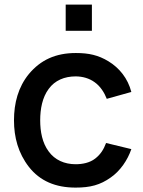

<svg xmlns="http://www.w3.org/2000/svg" viewBox="-20 -812 632 847"><path d="M269.8 -791.7V-676H385.4V-791.7ZM559.4 -406.3C543.8 -466.7 506.3 -512.5 458.3 -541.7C413.5 -568.8 371.9 -578.1 314.6 -578.1C226 -578.1 159.4 -547.9 107.3 -485.4C60.4 -428.1 41.7 -357.3 41.7 -281.2C41.7 -206.3 60.4 -136.5 107.3 -76C156.2 -13.5 225 15.6 313.5 15.6C378.1 15.6 421.9 4.2 468.8 -29.2C510.4 -58.3 542.7 -105.2 559.4 -154.2L447.9 -181.2C437.5 -153.1 424 -131.2 400 -112.5C376 -93.8 343.8 -87.5 313.5 -87.5C264.6 -87.5 221.9 -106.3 194.8 -143.8C166.7 -181.2 157.3 -231.3 157.3 -281.2C157.3 -331.2 166.7 -382.3 194.8 -419.8C221.9 -457.3 264.6 -475 313.5 -475C343.8 -475 374 -466.7 397.9 -449C422.9 -431.3 440.6 -403.1 451 -376Z"/></svg>

Font: Manrope Semibold
Style: Regular
Weight: 600
Width: 4
Designer: Michael Sharanda
Foundry: Michael Sharanda
Version: Version 2.000;PS 002.000;hotconv 1.0.88;makeotf.lib2.5.64775